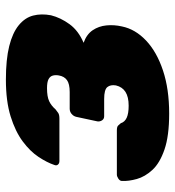

<svg xmlns="http://www.w3.org/2000/svg" viewBox="8 -578 580 635"><g transform="rotate(-90 297.5 -260.0)"><path d="M240 10Q166 10 121 -5.5Q76 -21 53.5 -45.5Q31 -70 23.5 -97Q16 -124 17 -146Q17 -153 24.5 -158Q32 -163 38 -163H184Q196 -163 200 -159Q204 -155 208 -150Q212 -137 226 -130.5Q240 -124 266 -124Q295 -124 311.5 -134.5Q328 -145 333 -166Q336 -184 327.5 -194.5Q319 -205 288 -205H231Q222 -205 217.5 -212Q213 -219 214 -227L229 -297Q231 -306 238.5 -312.5Q246 -319 256 -319H311Q338 -319 350.5 -328Q363 -337 366 -355Q368 -366 365.5 -375Q363 -384 353.5 -389Q344 -394 324 -394Q296 -394 281 -387Q266 -380 254 -366Q248 -361 242 -357Q236 -353 223 -353H83Q75 -353 71 -358Q67 -363 70 -370Q78 -394 96.5 -422Q115 -450 148 -474.5Q181 -499 231 -514.5Q281 -530 352 -530Q419 -530 463 -519Q507 -508 532 -487.5Q557 -467 564 -440Q571 -413 565 -381Q557 -349 535.5 -319.5Q514 -290 474 -273Q502 -263 515.5 -243Q529 -223 531.5 -197.5Q534 -172 528 -146Q519 -102 481.5 -66.5Q444 -31 382.5 -10.5Q321 10 240 10Z"/></g></svg>

Font: Rubik ExtraBold
Style: Italic
Weight: 800
Italic angle: -12°
Designer: Hubert and Fischer
Foundry: Hubert and Fischer
Version: Version 2.300;gftools[0.9.30]